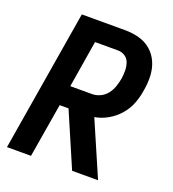

<svg xmlns="http://www.w3.org/2000/svg" viewBox="-134 -837 844 939"><g transform="rotate(20 288.0 -367.5)"><path d="M9 0H134L181 -281H227L348 0H483L360 -284Q396 -290 429 -309Q462 -328 487 -357Q512 -386 525 -420.5Q538 -455 543 -490Q550 -528 548.5 -565.5Q547 -603 533 -636Q519 -669 492 -692.5Q465 -716 429.5 -725.5Q394 -735 356 -735H131ZM312 -386H198L238 -630H356Q378 -630 394.5 -619Q411 -608 417.5 -588.5Q424 -569 424 -548Q424 -527 421 -506Q417 -485 410 -464Q403 -443 389 -424.5Q375 -406 354 -396Q333 -386 312 -386Z"/></g></svg>

Font: Iosevka Sparkle
Style: Bold Italic
Weight: 700
Italic angle: -9°
Designer: Belleve Invis
Foundry: Belleve Invis
Version: Version 4.5.0; ttfautohint (v1.8.3)